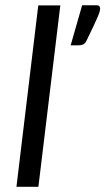

<svg xmlns="http://www.w3.org/2000/svg" viewBox="-20 -715 403 735"><path d="M43 0ZM43 0 126.5 -694.3H210.9L127 0ZM349.6 -694.8Q357.9 -694.8 360.6 -690.9Q363.3 -687 363.3 -682.6Q363.3 -678.2 361.6 -671.4Q359.9 -664.6 354.2 -650.9Q348.6 -637.2 338.1 -615.2Q327.6 -593.3 310.5 -558.1Q305.2 -547.9 298.1 -544.7Q291 -541.5 279.8 -541.5H250.5L294.4 -694.8Z"/></svg>

Font: Carlito
Style: Italic
Weight: 400
Italic angle: -7°
Designer: Lukasz Dziedzic
Foundry: tyPoland Lukasz Dziedzic
Version: Version 1.104